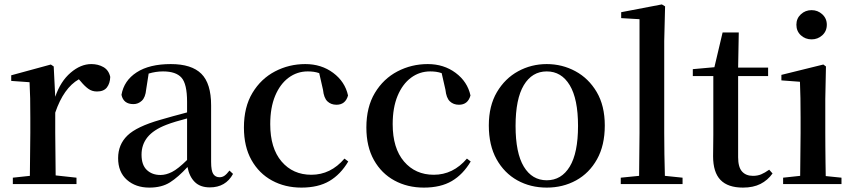

<svg xmlns="http://www.w3.org/2000/svg" viewBox="-20 -833 3865 869"><path d="M113.8 0H38.1V-28.8L115.2 -37.1L117.2 -231.9V-300.8Q117.2 -352.1 116.5 -388.2Q115.7 -424.3 113.8 -460.9L30.8 -466.8V-492.2L210 -541L223.1 -532.2L230 -395Q253.9 -464.8 299.6 -503.9Q345.2 -543 393.1 -543Q424.3 -543 448.2 -529.3Q472.2 -515.6 479 -484.9Q478 -455.6 463.9 -437.3Q449.7 -418.9 418.9 -418.9Q396.5 -418.9 379.6 -431.2Q362.8 -443.4 345.2 -464.8L336.9 -474.1Q268.1 -435.1 230 -323.2V-231.9L231.9 -39.1L326.2 -28.8V0Z M929.7 15.1Q886.2 15.1 861.6 -9.3Q836.9 -33.7 828.6 -77.1Q786.6 -31.2 749.3 -7.6Q711.9 16.1 655.8 16.1Q594.2 16.1 554.4 -19Q514.6 -54.2 514.6 -117.2Q514.6 -178.7 556.6 -219.5Q598.6 -260.3 706.5 -291Q733.9 -299.3 764.9 -307.6Q795.9 -315.9 826.7 -324.2V-372.1Q826.7 -453.1 801.5 -481.4Q776.4 -509.8 717.8 -509.8Q685.5 -509.8 652.8 -500L641.6 -428.2Q638.2 -392.1 621.8 -377Q605.5 -361.8 584 -361.8Q538.6 -361.8 529.8 -403.8Q541 -468.3 598.6 -505.6Q656.2 -543 752.9 -543Q847.2 -543 891.4 -499Q935.5 -455.1 935.5 -356V-100.1Q935.5 -60.1 945.3 -45.4Q955.1 -30.8 973.6 -30.8Q985.8 -30.8 995.6 -37.4Q1005.4 -43.9 1018.6 -61L1034.7 -45.9Q1001.5 15.1 929.7 15.1ZM826.7 -108.9V-296.9Q800.3 -290 775.9 -282.7Q751.5 -275.4 732.9 -268.1Q674.8 -245.6 647.7 -212.2Q620.6 -178.7 620.6 -132.8Q620.6 -86.4 644.5 -63.7Q668.5 -41 706.5 -41Q731.4 -41 758.5 -54.7Q785.6 -68.4 826.7 -108.9Z M1344.2 16.1Q1270 16.1 1211.2 -15.9Q1152.3 -47.9 1118.2 -108.6Q1084 -169.4 1084 -255.9Q1084 -348.6 1122.6 -412.6Q1161.1 -476.6 1224.6 -509.8Q1288.1 -543 1361.8 -543Q1434.6 -543 1488 -503.2Q1541.5 -463.4 1555.2 -400.9Q1543.5 -358.9 1502.9 -358.9Q1478 -358.9 1461.9 -374.3Q1445.8 -389.6 1441.9 -426.8L1424.8 -502Q1412.1 -506.3 1399.4 -508.1Q1386.7 -509.8 1373 -509.8Q1324.7 -509.8 1286.1 -481.2Q1247.6 -452.6 1225.3 -399.2Q1203.1 -345.7 1203.1 -271Q1203.1 -162.1 1254.4 -102.1Q1305.7 -42 1389.2 -42Q1476.6 -42 1539.1 -115.2L1556.2 -102.1Q1521.5 -43.5 1470.9 -13.7Q1420.4 16.1 1344.2 16.1Z M1898.4 16.1Q1824.2 16.1 1765.4 -15.9Q1706.5 -47.9 1672.4 -108.6Q1638.2 -169.4 1638.2 -255.9Q1638.2 -348.6 1676.8 -412.6Q1715.3 -476.6 1778.8 -509.8Q1842.3 -543 1916 -543Q1988.8 -543 2042.2 -503.2Q2095.7 -463.4 2109.4 -400.9Q2097.7 -358.9 2057.1 -358.9Q2032.2 -358.9 2016.1 -374.3Q2000 -389.6 1996.1 -426.8L1979 -502Q1966.3 -506.3 1953.6 -508.1Q1940.9 -509.8 1927.2 -509.8Q1878.9 -509.8 1840.3 -481.2Q1801.8 -452.6 1779.5 -399.2Q1757.3 -345.7 1757.3 -271Q1757.3 -162.1 1808.6 -102.1Q1859.9 -42 1943.4 -42Q2030.8 -42 2093.3 -115.2L2110.4 -102.1Q2075.7 -43.5 2025.1 -13.7Q1974.6 16.1 1898.4 16.1Z M2454.6 16.1Q2380.9 16.1 2321.5 -16.8Q2262.2 -49.8 2227.3 -112.5Q2192.4 -175.3 2192.4 -265.1Q2192.4 -354 2229 -416Q2265.6 -478 2325.2 -510.5Q2384.8 -543 2454.6 -543Q2524.4 -543 2584.2 -510.7Q2644 -478.5 2680.7 -416.5Q2717.3 -354.5 2717.3 -265.1Q2717.3 -174.8 2682.1 -112.1Q2647 -49.3 2587.4 -16.6Q2527.8 16.1 2454.6 16.1ZM2454.6 -17.1Q2521 -17.1 2558.6 -78.9Q2596.2 -140.6 2596.2 -263.2Q2596.2 -385.3 2558.6 -447.5Q2521 -509.8 2454.6 -509.8Q2388.2 -509.8 2350.8 -447.5Q2313.5 -385.3 2313.5 -263.2Q2313.5 -140.6 2350.8 -78.9Q2388.2 -17.1 2454.6 -17.1Z M2871.6 0H2789.6V-28.8L2872.6 -37.1L2874.5 -231.9V-746.1L2791.5 -751V-777.8L2975.6 -813L2990.2 -804.2L2986.3 -647V-231.9Q2986.3 -187 2987.1 -134.8Q2987.8 -82.5 2989.3 -37.1L3069.3 -28.8V0Z M3342.8 16.1Q3274.4 16.1 3241 -18.6Q3207.5 -53.2 3207.5 -126Q3207.5 -152.3 3208 -173.3Q3208.5 -194.3 3208.5 -223.1V-488.8H3115.7V-520L3213.4 -528.8L3250.5 -686H3323.7L3320.8 -526.9H3456.5V-488.8H3320.8V-121.1Q3320.8 -76.7 3338.4 -56.9Q3356 -37.1 3387.7 -37.1Q3408.7 -37.1 3425 -43.9Q3441.4 -50.8 3461.4 -64.9L3476.6 -47.9Q3454.6 -17.1 3421.9 -0.5Q3389.2 16.1 3342.8 16.1Z M3653.3 -654.8Q3625 -654.8 3604.7 -673.3Q3584.5 -691.9 3584.5 -721.2Q3584.5 -749.5 3604.7 -768.3Q3625 -787.1 3653.3 -787.1Q3681.2 -787.1 3701.7 -768.3Q3722.2 -749.5 3722.2 -721.2Q3722.2 -691.9 3701.7 -673.3Q3681.2 -654.8 3653.3 -654.8ZM3600.6 0H3524.4V-28.8L3601.6 -37.1L3603.5 -231.9V-299.8Q3603.5 -350.1 3602.8 -388.2Q3602.1 -426.3 3600.6 -462.9L3516.6 -469.2V-494.1L3706.5 -541L3718.3 -532.2L3715.3 -384.8V-231.9Q3715.3 -204.6 3715.6 -169.7Q3715.8 -134.8 3716.3 -99.6Q3716.8 -64.5 3717.3 -36.1L3788.6 -28.8V0Z"/></svg>

Font: Source Han Serif TW SemiBold
Style: Regular
Weight: 600
Designer: Ryoko NISHIZUKA Ë•øÂ°öÊ∂ºÂ≠ê (kana & ideographs); Frank Grie√ühammer (Latin, Greek & Cyrillic); Wenlong ZHANG Âº†ÊñáÈæô 
Foundry: Adobe
Version: Version 2.003;hotconv 1.1.1;makeotfexe 2.6.0